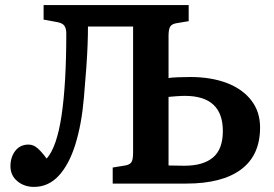

<svg xmlns="http://www.w3.org/2000/svg" viewBox="-20 -720 1074 753"><path d="M113 13Q75 13 48 -9.5Q21 -32 21 -68Q21 -104 40 -128.5Q59 -153 92 -153Q111 -153 127.5 -138.5Q144 -124 163 -98Q203 -143 221.5 -267.5Q240 -392 240 -589Q240 -608 232.5 -619Q225 -630 201 -634L151 -643V-700H720V-637L672 -629Q654 -626 647.5 -615.5Q641 -605 641 -579V-414Q652 -416 678.5 -417Q705 -418 725 -418Q808 -418 869.5 -394.5Q931 -371 965.5 -326.5Q1000 -282 1000 -220Q1000 -111 925.5 -55.5Q851 0 710 0H422V-63L471 -71Q489 -74 495.5 -84Q502 -94 502 -122V-616H325Q325 -582 323.5 -543Q322 -504 318.5 -454Q315 -404 309 -336Q300 -232 275.5 -153.5Q251 -75 210.5 -31Q170 13 113 13ZM641 -71Q673 -70 703 -70Q777 -70 815.5 -102.5Q854 -135 854 -206Q854 -344 705 -344Q691 -344 670.5 -342.5Q650 -341 641 -340Z"/></svg>

Font: Literata SemiBold
Style: Regular
Weight: 600
Designer: Latin by Veronika Burian and Jose Scaglione. Greek by Irene Vlachou. Cyrillic by Vera Evstafieva.
Foundry: TypeTogether
Version: Version 3.103; ttfautohint (v1.8.4.7-5d5b);gftools[0.9.29]